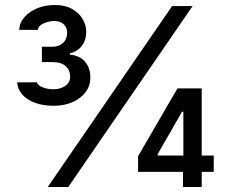

<svg xmlns="http://www.w3.org/2000/svg" viewBox="-20 -752 922 772"><path d="M194.8 -326.7Q154.3 -326.7 122.1 -338.1Q89.8 -349.6 70.6 -370.8Q51.3 -392.1 48.8 -420.9H128.4Q131.8 -408.7 151.6 -400.9Q171.4 -393.1 194.8 -393.1Q223.1 -393.1 242.7 -407Q262.2 -420.9 262.2 -443.4Q262.2 -468.8 244.6 -485.6Q227.1 -502.4 189.5 -502.4H148.4V-564H189.5Q216.3 -564 233.2 -579.3Q250 -594.7 250 -620.1Q250 -641.6 236.1 -654.5Q222.2 -667.5 198.2 -667.5Q177.2 -667.5 155.8 -658.2Q134.3 -648.9 132.3 -631.8H57.1Q59.1 -661.6 79.1 -684.1Q99.1 -706.5 130.9 -719.2Q162.6 -731.9 199.7 -731.9Q241.2 -731.9 269.3 -716.3Q297.4 -700.7 312 -676Q326.7 -651.4 326.7 -624.5Q326.7 -590.3 308.8 -567.4Q291 -544.4 260.7 -537.6V-532.7Q302.7 -527.8 323 -502.7Q343.3 -477.5 343.3 -439.5Q343.3 -391.1 301.3 -358.9Q259.3 -326.7 194.8 -326.7ZM171.9 0 671.9 -727.5H754.4L254.4 0ZM535.2 -61V-124L693.4 -396.5H744.6V-302.7H711.9L613.8 -131.8V-126.5H839.4V-61ZM715.8 0V-79.6L717.3 -108.4V-396.5H791V0Z"/></svg>

Font: Adwaita Sans
Style: Regular
Weight: 400
Designer: Rasmus Andersson
Foundry: rsms
Version: Version 4.001;git-9221beed3